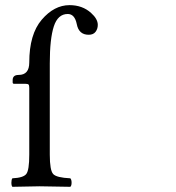

<svg xmlns="http://www.w3.org/2000/svg" viewBox="-20 -718 680 740"><path d="M171.9 -122.1Q171.9 -61 185.1 -47.1Q198.2 -33.2 251 -30.8Q255.9 -25.9 255.9 -13.9Q255.9 -2 251 2Q165 0 132.8 0Q111.8 0 27.8 2Q23.9 -2 23.9 -13.9Q23.9 -25.9 27.8 -30.8Q69.8 -32.7 81.3 -47.4Q92.8 -62 92.8 -122.1V-378.9Q92.8 -388.7 90.3 -391.8Q87.9 -395 78.1 -395H34.2Q29.3 -395 28.8 -399.9V-409.2Q28.8 -429.2 51.8 -429.2Q92.8 -429.2 92.8 -477.1Q92.8 -585.9 140.9 -642.1Q189 -698.2 248 -698.2Q297.9 -698.2 331.1 -668Q356.9 -645 356.9 -622.1Q356.9 -606.9 348.4 -595.5Q339.8 -584 321.8 -584Q283.7 -584 275.9 -625Q268.1 -664.1 241.2 -664.1Q203.1 -664.1 187.5 -616.5Q171.9 -568.8 171.9 -474.1Z"/></svg>

Font: Linux Libertine Mono
Style: Mono
Weight: 400
Designer: Philipp H. Poll
Foundry: Philipp H. Poll
Version: Version 5.1.7 ; ttfautohint (v0.9)